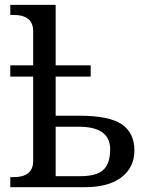

<svg xmlns="http://www.w3.org/2000/svg" viewBox="-20 -780 635 800"><path d="M118.2 -507.8V-649.9Q118.2 -717.8 36.1 -717.8H22.9V-759.8H211.9V-507.8H357.9V-460.9H211.9V-297.9H309.1Q434.6 -297.9 487.3 -262.2Q540 -226.6 540 -152.8Q540 -83 486.3 -41.5Q432.6 0 333 0H22.9V-42H36.1Q118.2 -42 118.2 -108.9V-460.9H22.9V-507.8ZM314 -45.9Q381.8 -45.9 410.4 -72Q439 -98.1 439 -158.2Q439 -252 308.1 -252H211.9V-45.9Z"/></svg>

Font: Droid Serif
Style: Regular
Weight: 400
Designer: Monotype Design team
Foundry: Monotype Imaging Inc.
Version: Version 1.03